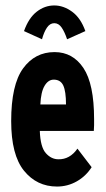

<svg xmlns="http://www.w3.org/2000/svg" viewBox="-20 -673 390 704"><path d="M189 11Q115 11 68 -47Q21 -105 21 -229Q21 -362 64.5 -422Q108 -482 180 -482Q247 -482 286 -423.5Q325 -365 325 -236Q325 -225 325 -214Q325 -203 324 -193H126Q128 -134 148 -111.5Q168 -89 194 -89Q236 -88 264 -128L316 -60Q295 -27 261.5 -8Q228 11 189 11ZM128 -290H222Q222 -338 212 -359.5Q202 -381 177 -381Q157 -381 143.5 -358.5Q130 -336 128 -290ZM134 -529 68 -559Q85 -607 114.5 -630Q144 -653 179 -653Q213 -653 244.5 -630Q276 -607 293 -559L226 -529Q217 -556 206 -572Q195 -588 179 -588Q163 -588 152 -571.5Q141 -555 134 -529Z"/></svg>

Font: Inconsolata ExtraCondensed Black
Style: Regular
Weight: 900
Width: 2
Monospace: yes
Designer: Raph Levien, Cyreal, Brenton Simpson
Foundry: Raph Levien, Cyreal, Google
Version: Version 3.001; ttfautohint (v1.8.2.53-6de2)